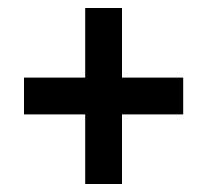

<svg xmlns="http://www.w3.org/2000/svg" viewBox="-20 -563 518 480"><path d="M193 -277H40V-369H193V-543H285V-369H438V-277H285V-103H193Z"/></svg>

Font: Noto Sans Devanagari Condensed SemiBold
Style: Regular
Weight: 600
Width: 3
Designer: Jelle Bosma - Monotype Design Team
Foundry: Monotype Imaging Inc.
Version: Version 2.004; ttfautohint (v1.8.4.7-5d5b)